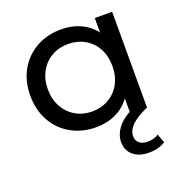

<svg xmlns="http://www.w3.org/2000/svg" viewBox="-135 -654 952 998"><g transform="rotate(-20 341.0 -155.5)"><path d="M591 -530V0H499V-84Q467 -40 418 -17Q369 6 310 6Q233 6 172 -28Q111 -62 76.5 -123.5Q42 -185 42 -265Q42 -345 76.5 -406Q111 -467 172 -501Q233 -535 310 -535Q367 -535 415 -513.5Q463 -492 495 -450V-530ZM496 -265Q496 -320 473 -362.5Q450 -405 409 -428Q368 -451 318 -451Q267 -451 226.5 -428Q186 -405 162.5 -362.5Q139 -320 139 -265Q139 -210 162.5 -167.5Q186 -125 226.5 -101.5Q267 -78 318 -78Q368 -78 409 -101.5Q450 -125 473 -167.5Q496 -210 496 -265ZM403 123Q403 79 437 38.5Q471 -2 546 -32L591 0Q527 28 499.5 56.5Q472 85 472 116Q472 140 489 154Q506 168 533 168Q570 168 595 151L613 200Q575 224 523 224Q467 224 435 196.5Q403 169 403 123Z"/></g></svg>

Font: Montserrat Alternates Medium
Style: Regular
Weight: 500
Designer: Julieta Ulanovsky
Foundry: Julieta Ulanovsky
Version: Version 7.200